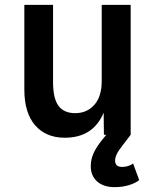

<svg xmlns="http://www.w3.org/2000/svg" viewBox="-20 -554 640 789"><path d="M246 12Q169 12 124.5 -39Q80 -90 80 -186V-534H198V-217Q198 -149 220.5 -119Q243 -89 289 -89Q337 -89 367.5 -123Q398 -157 398 -221V-534H517V0H407L406 -91Q363 12 246 12ZM451 215Q405 215 379 191.5Q353 168 353 129Q353 102 363.5 78Q374 54 394 28L428 -14L517 0L484 43Q466 66 459.5 80Q453 94 453 106Q453 132 482 132Q493 132 505.5 128.5Q518 125 527 118L552 186Q538 198 511 206.5Q484 215 451 215Z"/></svg>

Font: Geist Mono SemiBold
Style: Regular
Weight: 600
Monospace: yes
Designer: Basement.studio, Andrés Briganti, Mateo Zaragoza
Foundry: Basement.studio, Vercel, Andrés Briganti, Guido Ferreyra, Mateo Zaragoza
Version: Version 1.500; ttfautohint (v1.8.4.7-5d5b)